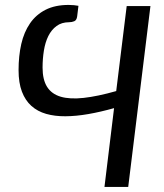

<svg xmlns="http://www.w3.org/2000/svg" viewBox="-20 -740 651 760"><path d="M487.5 0H393.5L431.5 -312Q378.5 -297 329.8 -288.5Q281 -280 239 -279.8Q197 -279.5 162.8 -289.2Q128.5 -299 104.2 -320.8Q80 -342.5 66.8 -377.2Q53.5 -412 53.5 -462.5Q53.5 -518.5 64.2 -565.8Q75 -613 98.8 -647.5Q122.5 -682 160.2 -701.2Q198 -720.5 251.5 -720.5Q263.5 -720.5 272.8 -719.5Q282 -718.5 290.5 -717L285.5 -675.5Q283.5 -660 274 -656Q264.5 -652 253.5 -652Q224 -652 203.8 -637Q183.5 -622 171.2 -597.2Q159 -572.5 153.8 -540Q148.5 -507.5 148.5 -472.5Q148.5 -425 166.2 -396.5Q184 -368 220.2 -357.2Q256.5 -346.5 311.2 -352.5Q366 -358.5 440 -379.5L481.5 -716H575.5Z"/></svg>

Font: Lato
Style: Italic
Weight: 400
Italic angle: -7°
Designer: Lukasz Dziedzic
Foundry: tyPoland Lukasz Dziedzic
Version: Version 2.007; 2014-02-27